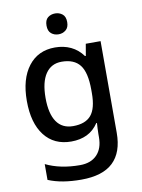

<svg xmlns="http://www.w3.org/2000/svg" viewBox="-104 -815 829 1124"><g transform="rotate(-10 310.5 -252.5)"><path d="M268 -549Q320 -549 362 -529Q404 -509 433 -469H438L450 -539H538V6Q538 122 476 181Q414 240 287 240Q229 240 180.5 232Q132 224 91 207V113Q177 155 294 155Q359 155 395 117.5Q431 80 431 13V-5Q431 -18 432 -39Q433 -60 434 -71H430Q402 -29 361.5 -9.5Q321 10 268 10Q166 10 109 -63.5Q52 -137 52 -269Q52 -399 109.5 -474Q167 -549 268 -549ZM292 -460Q230 -460 196.5 -410.5Q163 -361 163 -267Q163 -174 196 -125.5Q229 -77 294 -77Q367 -77 401 -117Q435 -157 435 -248V-268Q435 -371 400.5 -415.5Q366 -460 292 -460ZM304 -745Q328 -745 346.5 -730.5Q365 -716 365 -683Q365 -651 346.5 -636Q328 -621 304 -621Q278 -621 260 -636Q242 -651 242 -683Q242 -716 260 -730.5Q278 -745 304 -745Z"/></g></svg>

Font: Noto Sans Javanese Medium
Style: Regular
Weight: 500
Version: Version 2.004